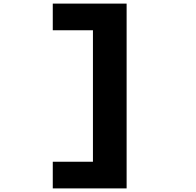

<svg xmlns="http://www.w3.org/2000/svg" viewBox="-20 -833 1090 1066"><path d="M683 213H273V65H496V-665H273V-813H683Z"/></svg>

Font: Trispace Expanded ExtraBold
Style: Regular
Weight: 800
Width: 7
Designer: Tyler Finck
Foundry: Etcetera Type Company
Version: Version 1.210; ttfautohint (v1.8.3)